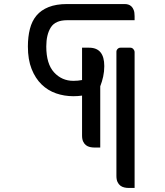

<svg xmlns="http://www.w3.org/2000/svg" viewBox="-20 -730 816 950"><path d="M476 0H447Q436 0 425 -2.5Q414 -5 405.5 -11.5Q397 -18 391.5 -29.5Q386 -41 386 -60V-257Q366 -254 343 -254Q298 -254 257.5 -268Q217 -282 186 -312Q155 -342 136.5 -388.5Q118 -435 118 -500Q118 -548 128 -587Q138 -626 160.5 -653Q183 -680 220.5 -695Q258 -710 312 -710H597Q606 -710 614.5 -707.5Q623 -705 630 -698.5Q637 -692 641.5 -680.5Q646 -669 646 -650V-630H312Q254 -630 231.5 -594.5Q209 -559 209 -500Q209 -414 247.5 -372Q286 -330 343 -330Q366 -330 386 -334V-494H421Q496 -494 496 -403Q496 -376 490.5 -351Q485 -326 476 -303ZM646 200H617Q606 200 595 197.5Q584 195 575.5 188.5Q567 182 561.5 170.5Q556 159 556 140V-474Q556 -482 562 -488Q568 -494 576 -494H625Q633 -494 639 -488Q645 -482 646 -474Z"/></svg>

Font: Warnes
Style: Regular
Weight: 400
Designer: Eduardo Rodriguez Tunni
Foundry: Eduardo Rodriguez Tunni
Version: Version 1.001